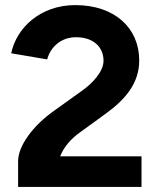

<svg xmlns="http://www.w3.org/2000/svg" viewBox="-20 -733 619 753"><path d="M51 -101V0H535V-120H216C231 -158 259 -190 298 -217L393 -286C475 -345 526 -409 526 -496C526 -623 430 -713 275 -713C138 -713 44 -623 24 -524L165 -500C177 -546 217 -587 278 -587C348 -587 386 -547 386 -495C386 -452 342 -405 300 -376L194 -300C108 -240 51 -160 51 -101Z"/></svg>

Font: HB Figtree Prototype
Style: Bold
Weight: 700
Designer: Alfredo Marco Pradil
Foundry: Hanken Design Co.®
Version: Version 1.002;Glyphs 3.2 (3228)